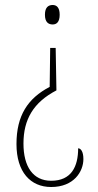

<svg xmlns="http://www.w3.org/2000/svg" viewBox="-20 -560 392 769"><path d="M191 -540C174 -540 160 -531 160 -501C160 -471 174 -462 191 -462C206 -462 219 -471 219 -501C219 -531 206 -540 191 -540ZM206 -198 203 -368H181L179 -212C91 -166 46 -97 46 17C46 129 102 189 185 189C276 189 314 127 314 77C314 46 303 34 293 34C293 107 266 164 185 164C112 164 74 107 74 15C74 -82 114 -150 206 -198Z"/></svg>

Font: Noto Serif Armenian ExtraCondensed Thin
Style: Regular
Weight: 100
Width: 2
Designer: Monotype Design Team
Foundry: Monotype Imaging Inc.
Version: Version 2.008